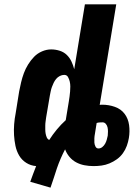

<svg xmlns="http://www.w3.org/2000/svg" viewBox="-20 -755 640 882"><path d="M212 107 119 80Q126 61 132.5 43Q139 25 146 8Q121 6 100.5 -7Q80 -20 68 -40.5Q56 -61 51 -85Q46 -109 44.5 -134Q43 -159 45 -184.5Q47 -210 52 -235L68 -335Q72 -356 77 -377Q82 -398 89.5 -418.5Q97 -439 109 -458.5Q121 -478 136.5 -494Q152 -510 173 -519Q194 -528 215 -528Q235 -528 254 -522Q273 -516 286.5 -503Q300 -490 308 -473Q316 -456 321 -437L370 -735H514L438 -273Q441 -274 444 -274Q447 -274 450 -274Q480 -274 508 -264Q536 -254 552.5 -232Q569 -210 573 -180.5Q577 -151 572 -121Q569 -103 562.5 -85Q556 -67 544.5 -51Q533 -35 517 -23.5Q501 -12 483 -4.5Q465 3 446.5 5.5Q428 8 410 8Q388 8 367.5 4Q347 0 329.5 -9.5Q312 -19 299 -34.5Q286 -50 279 -69Q268 -48 258.5 -26Q249 -4 241.5 18Q234 40 227 62.5Q220 85 212 107ZM206 -112Q222 -137 241 -160Q260 -183 282 -203L296 -288Q298 -300 299.5 -311.5Q301 -323 302 -334.5Q303 -346 303 -357.5Q303 -369 300.5 -380Q298 -391 292.5 -401Q287 -411 275 -411Q265 -411 255 -406Q245 -401 238 -392.5Q231 -384 226.5 -374.5Q222 -365 218.5 -355.5Q215 -346 213 -336Q211 -326 209 -316L192 -216Q191 -207 189.5 -197.5Q188 -188 188 -178.5Q188 -169 188 -160Q188 -151 189.5 -142Q191 -133 194.5 -124.5Q198 -116 206 -112ZM432 -73Q442 -73 450 -79.5Q458 -86 463 -95Q468 -104 470.5 -113.5Q473 -123 475 -132Q476 -142 476 -151.5Q476 -161 474 -170Q472 -179 466 -186Q460 -193 451 -193Q444 -193 437 -192.5Q430 -192 424 -190L416 -140Q414 -130 413.5 -120Q413 -110 413.5 -100.5Q414 -91 418.5 -82Q423 -73 432 -73Z"/></svg>

Font: Iosevka Aile Heavy
Style: Italic
Weight: 900
Italic angle: -9°
Designer: Belleve Invis
Foundry: Belleve Invis
Version: Version 31.1.0; ttfautohint (v1.8.4)